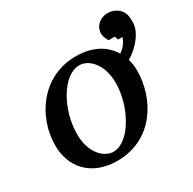

<svg xmlns="http://www.w3.org/2000/svg" viewBox="-180 -1011 1221 1213"><g transform="rotate(-30 431.0 -404.0)"><path d="M861 -720C861 -785 808 -824 751 -824C699 -824 652 -787 652 -731C652 -702 673 -672 673 -672H765C756 -624 735 -590 694 -562C646 -640 563 -688 441 -688C194 -688 48 -472 48 -264C48 -102 155 16 341 16C603 16 733 -213 733 -417C733 -447 729 -475 721 -501C804 -547 861 -633 861 -720ZM577 -417C577 -244 466 -46 348 -46C282 -46 203 -118 203 -256C203 -436 313 -628 432 -628C501 -628 577 -553 577 -417ZM674 -484C772 -514 846 -602 859 -668C872 -733 847 -767 802 -767C769 -767 728 -751 718 -702C713 -674 727 -646 727 -646H801C789 -588 735 -547 683 -527Z"/></g></svg>

Font: Veleka
Style: Bold Italic
Weight: 700
Italic angle: -12°
Designer: Stefan Peev, Context Ltd, 2016; SIL International, 1997-2014.
Foundry: Stefan Peev, Context Ltd, 2016
Version: Version 5.000